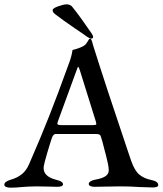

<svg xmlns="http://www.w3.org/2000/svg" viewBox="-23 -862 751 887"><path d="M-3 -9Q-3 -23 27 -32Q56 -40 77.5 -57Q99 -74 112 -105Q164 -224 204.5 -326.5Q245 -429 294 -565Q308 -601 312 -631Q341 -638 360 -648Q372 -654 379.5 -666.5Q387 -679 389 -682Q395 -686 398 -680Q401 -675 403 -668Q405 -661 406 -656Q466 -465 563 -178L583 -119Q599 -73 621 -55Q643 -37 678 -30Q693 -27 700.5 -21Q708 -15 708 -7Q708 4 682 4L620 2Q577 -1 535 -1L467 0Q447 1 414 1Q402 1 394.5 -2.5Q387 -6 387 -12Q387 -19 395.5 -24.5Q404 -30 417 -32Q452 -38 467 -50Q482 -62 479 -82Q478 -100 468.5 -136.5Q459 -173 450 -208Q448 -213 443 -231Q441 -238 436 -240.5Q431 -243 419 -243H234Q224 -243 217 -226Q207 -196 194 -151.5Q181 -107 179 -93Q173 -47 238 -31Q268 -24 268 -11Q268 1 241 1Q216 1 201 0L144 -1Q129 -1 109 0Q89 1 79 2Q51 5 25 5Q13 5 5 1.5Q-3 -2 -3 -9ZM408 -284Q414 -284 418 -285Q422 -286 422 -289Q422 -290 420 -300L346 -537Q341 -553 338 -553Q336 -553 331 -538L244 -300L242 -292Q242 -287 247 -285.5Q252 -284 262 -284ZM378 -693Q362 -705 326 -729Q266 -770 235 -794Q227 -800 224 -804Q221 -808 220 -814Q219 -823 243.5 -832Q268 -841 283 -842Q303 -842 312 -829Q349 -783 400 -708Q407 -698 407 -691Q407 -684 399 -684Q391 -684 378 -693Z"/></svg>

Font: EB Garamond Medium
Style: Regular
Weight: 500
Designer: Georg Duffner and Octavio Pardo
Foundry: Georg Duffner
Version: Version 1.000